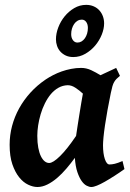

<svg xmlns="http://www.w3.org/2000/svg" viewBox="-20 -729 521 769"><path d="M284.7 -184.6Q287.6 -205.1 291.3 -228.5Q294.9 -252 298.6 -274.7Q302.2 -297.4 305.7 -318.1Q309.1 -338.9 312 -354Q297.9 -367.2 282.2 -377.4Q266.6 -387.7 251.5 -387.7Q231 -387.2 213.9 -377.4Q196.8 -367.7 183.3 -351.6Q169.9 -335.4 159.7 -314.7Q149.4 -293.9 142.8 -271.5Q136.2 -249 132.8 -226.8Q129.4 -204.6 129.4 -185.1Q129.4 -157.7 133.3 -137.2Q137.2 -116.7 143.8 -103.3Q150.4 -89.8 158.9 -83Q167.5 -76.2 176.8 -76.2Q192.4 -76.2 220.7 -104Q249 -131.8 284.7 -184.6ZM478.5 -51.8Q458 -37.1 437.7 -24.2Q417.5 -11.2 399.9 -1.2Q382.3 8.8 368.4 14.4Q354.5 20 345.7 20Q337.4 20 326.9 14.6Q316.4 9.3 306.9 -4.2Q297.4 -17.6 289.8 -40Q282.2 -62.5 279.8 -96.7Q264.2 -75.2 246.3 -54.2Q228.5 -33.2 209.2 -16.6Q189.9 0 169.7 10Q149.4 20 129.9 20Q112.3 20 92.8 10.7Q73.2 1.5 56.9 -18.8Q40.5 -39.1 29.5 -71Q18.6 -103 18.6 -148.9Q18.6 -187.5 28.3 -224.4Q38.1 -261.2 56.6 -294.9Q75.2 -328.6 102.1 -358.2Q128.9 -387.7 163.6 -411.1Q176.8 -419.9 192.9 -428.2Q209 -436.5 227.1 -442.9Q245.1 -449.2 264.9 -453.1Q284.7 -457 305.2 -457Q325.7 -457 345.5 -447.8Q365.2 -438.5 382.3 -427.7Q398.9 -436 415.5 -443.1Q432.1 -450.2 445.3 -457L460.4 -425.3Q452.1 -418.5 446.8 -413.1Q441.4 -407.7 437.3 -400.6Q433.1 -393.6 430.2 -383.3Q427.2 -373 423.8 -356.4Q416.5 -321.3 410.6 -288.3Q404.8 -255.4 400.6 -227.8Q396.5 -200.2 394.5 -179.2Q392.6 -158.2 392.6 -147.5Q392.6 -113.8 399.9 -92Q407.2 -70.3 418.5 -70.3Q428.2 -70.3 439.7 -73Q451.2 -75.7 470.7 -84ZM332 -617.2Q332 -631.8 325.2 -641.1Q318.4 -650.4 307.6 -650.4Q298.3 -650.4 290.5 -645.8Q282.7 -641.1 277.1 -633.1Q271.5 -625 268.3 -614.5Q265.1 -604 265.1 -592.3Q265.1 -577.1 272.5 -567.6Q279.8 -558.1 291 -558.6Q299.3 -558.6 306.9 -563.2Q314.5 -567.9 320.1 -575.9Q325.7 -584 328.9 -594.7Q332 -605.5 332 -617.2ZM397 -635.3Q397 -613.8 387.5 -590.1Q377.9 -566.4 361.3 -546.6Q344.7 -526.9 322 -513.7Q299.3 -500.5 273.4 -500.5Q256.3 -500.5 243.4 -506.6Q230.5 -512.7 221.7 -522.5Q212.9 -532.2 208.5 -545.2Q204.1 -558.1 204.1 -571.3Q204.1 -594.7 213.4 -619.1Q222.7 -643.6 239 -663.6Q255.4 -683.6 277.3 -696.5Q299.3 -709.5 325.2 -709.5Q341.8 -709.5 355.2 -703.6Q368.7 -697.8 377.9 -687.5Q387.2 -677.2 392.1 -663.8Q397 -650.4 397 -635.3Z"/></svg>

Font: Gentium Basic
Style: Bold Italic
Weight: 700
Italic angle: -8°
Designer: J. Victor Gaultney and Annie Olsen
Foundry: SIL International
Version: Version 1.102; 2013; Maintenance release